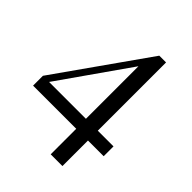

<svg xmlns="http://www.w3.org/2000/svg" viewBox="-201 -815 925 925"><g transform="rotate(45 261.0 -353.0)"><path d="M493 -241V-174H386V0H306V-174H12V-241L340 -706H386V-241ZM305 -241V-599L54 -241Z"/></g></svg>

Font: MM Ethnic
Style: Regular
Weight: 400
Designer: Khon Soe Zaw Thu
Version: Version 1.00 July 18, 2016, initial release